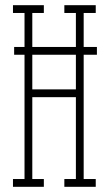

<svg xmlns="http://www.w3.org/2000/svg" viewBox="-20 -720 422 740"><path d="M30 0V-30H74.5V-509H34.5V-539H74.5V-670H30V-700H149V-670H104.5V-539H272.5V-670H228V-700H349V-670H302.5V-539H353.5V-509H302.5V-30H349V0H228V-30H272.5V-345.5H104.5V-30H149V0ZM104.5 -375.5H272.5V-509H104.5Z"/></svg>

Font: Imbue 10pt Thin
Style: Regular
Weight: 100
Designer: Tyler Finck
Foundry: Etcetera Type Company
Version: Version 1.102; ttfautohint (v1.8.3)